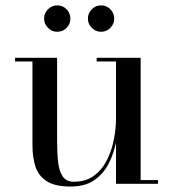

<svg xmlns="http://www.w3.org/2000/svg" viewBox="-20 -671 632 701"><path d="M301 -603Q301 -623 315.2 -637.2Q329.4 -651.4 349 -651.4Q369 -651.4 383 -637.2Q397 -623 397 -603Q397 -583.4 383 -569.2Q369 -555 349 -555Q329.4 -555 315.2 -569.2Q301 -583.4 301 -603ZM141 -603Q141 -623 155.2 -637.2Q169.4 -651.4 189 -651.4Q209 -651.4 223 -637.2Q237 -623 237 -603Q237 -583.4 223 -569.2Q209 -555 189 -555Q169.4 -555 155.2 -569.2Q141 -583.4 141 -603ZM493.5 -13.5H557V0H403.5V-151Q395.5 -111 377 -74.2Q358.5 -37.5 325 -13.8Q291.5 10 238 10Q180 10 150 -9.8Q120 -29.5 109.2 -63.5Q98.5 -97.5 98.5 -141V-446.5H35V-460H188.5V-154.5Q188.5 -112.5 192.2 -79.2Q196 -46 209 -26.8Q222 -7.5 249.5 -7.5Q294.5 -7.5 324.5 -30.5Q354.5 -53.5 371.8 -89.2Q389 -125 396.2 -164.2Q403.5 -203.5 403.5 -236V-446.5H333V-460H493.5Z"/></svg>

Font: Bodoni* 16
Style: Regular
Weight: 400
Version: Version 2.2